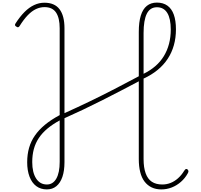

<svg xmlns="http://www.w3.org/2000/svg" viewBox="-20 -1444 1554 1483"><path d="M342 19Q294 19 260 -6.5Q226 -32 208 -79.5Q190 -127 190 -191Q190 -251 204.5 -302Q219 -353 249.5 -397Q280 -441 327 -480Q374 -519 441 -555V-1226Q441 -1305 413 -1347Q385 -1389 324 -1389Q290 -1389 258 -1374Q226 -1359 194.5 -1326.5Q163 -1294 130 -1241Q125 -1235 120 -1233.5Q115 -1232 107 -1238Q97 -1243 96 -1249.5Q95 -1256 100 -1263Q134 -1316 169.5 -1351.5Q205 -1387 243.5 -1405Q282 -1423 323 -1423Q402 -1423 440 -1372.5Q478 -1322 478 -1226V-570Q578 -615 674.5 -661.5Q771 -708 864.5 -756.5Q958 -805 1052 -855V-1198Q1052 -1273 1067.5 -1323.5Q1083 -1374 1114.5 -1399Q1146 -1424 1192 -1424Q1240 -1424 1273 -1400.5Q1306 -1377 1322.5 -1331Q1339 -1285 1339 -1217Q1339 -1152 1323 -1095Q1307 -1038 1275.5 -990Q1244 -942 1197 -903.5Q1150 -865 1089 -837V-215Q1089 -150 1105 -105.5Q1121 -61 1153 -40Q1185 -19 1234 -19Q1267 -19 1297.5 -31Q1328 -43 1355 -67Q1382 -91 1402 -124Q1410 -136 1415.5 -138.5Q1421 -141 1429 -135Q1435 -128 1435.5 -121.5Q1436 -115 1429 -103Q1409 -67 1377 -39Q1345 -11 1306.5 4Q1268 19 1226 19Q1184 19 1151.5 3.5Q1119 -12 1096.5 -41.5Q1074 -71 1063 -115Q1052 -159 1052 -215V-816Q993 -785 921.5 -747.5Q850 -710 773.5 -671.5Q697 -633 621.5 -597Q546 -561 478 -531V-191Q478 -125 462 -78Q446 -31 415.5 -6Q385 19 342 19ZM342 -19Q389 -19 415 -64.5Q441 -110 441 -194V-514Q386 -484 346 -450.5Q306 -417 280 -378Q254 -339 241.5 -293Q229 -247 229 -192Q229 -112 259 -65.5Q289 -19 342 -19ZM1089 -874Q1140 -899 1179.5 -933Q1219 -967 1245.5 -1010.5Q1272 -1054 1285.5 -1105.5Q1299 -1157 1299 -1216Q1299 -1300 1272 -1344Q1245 -1388 1192 -1388Q1139 -1388 1114 -1338Q1089 -1288 1089 -1189Z"/></svg>

Font: Playwrite BE WAL Thin
Style: Regular
Weight: 250
Version: Version 1.002